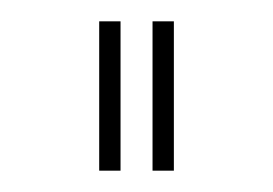

<svg xmlns="http://www.w3.org/2000/svg" viewBox="-20 -730 256 180"><path d="M73 -570V-710H93V-570ZM123 -570V-710H143V-570Z"/></svg>

Font: Raleway Thin
Style: Regular
Weight: 100
Designer: Matt McInerney, Pablo Impallari, Rodrigo Fuenzalida
Foundry: Matt McInerney, Pablo Impallari, Rodrigo Fuenzalida
Version: Version 4.026